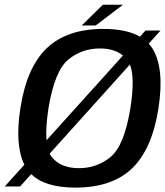

<svg xmlns="http://www.w3.org/2000/svg" viewBox="-52 -806 714 830"><path d="M-31.5 0H35L83 -53.5Q142 5 274 5Q432.5 5 519 -78.2Q605.5 -161.5 633 -337.5Q660 -513 606.5 -597Q599.5 -608 591 -617.5L642 -674H577L553 -647.5Q495 -681 395 -681Q237 -681 150 -597.5Q63 -514 36 -337.5Q11.5 -177.5 53.5 -94ZM289 -79Q209.5 -79 171 -128.5Q166.5 -134 162.5 -141.5L509.5 -527Q532.5 -470.5 511.5 -337.5Q485.5 -177.5 426.8 -128.2Q368 -79 289 -79ZM149 -199.5Q144.5 -253 157.5 -337.5Q184 -499 242.5 -547.8Q301 -596.5 380 -596.5Q442.5 -596.5 479.5 -566ZM301.5 -696H362L479.5 -785.5H392.5Z"/></svg>

Font: Anybody Thin Medium
Style: Italic
Weight: 500
Italic angle: -10°
Version: Version 1.113;gftools[0.9.25]